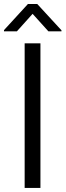

<svg xmlns="http://www.w3.org/2000/svg" viewBox="-25 -924 323 944"><path d="M173.8 -710.9V0H96.2V-710.9ZM158.2 -904.3 277.3 -774.9V-770H212.9L135.3 -856L58.1 -770H-5.4V-775.9L112.3 -904.3Z"/></svg>

Font: Vazirmatn RD UI Light
Style: Regular
Weight: 300
Designer: Saber Rastikerdar
Foundry: Saber Rastikerdar
Version: Version 33.003